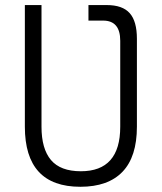

<svg xmlns="http://www.w3.org/2000/svg" viewBox="-20 -713 626 743"><path d="M322.3 -693.4H393.1Q454.1 -693.4 481.9 -662.1Q509.8 -630.9 509.8 -563V-222.7Q509.8 -106.4 454.1 -48.3Q398.4 9.8 291 9.8Q76.2 9.8 76.2 -222.7V-693.4H140.6V-222.7Q140.6 -137.2 177.2 -93.8Q213.9 -50.3 293 -50.3Q445.3 -50.3 445.3 -222.7V-555.2Q445.3 -633.3 378.9 -633.3H322.3Z"/></svg>

Font: CaskaydiaMono NF Light
Style: Regular
Weight: 300
Designer: Aaron Bell
Foundry: Saja Typeworks
Version: Version 2111.001; ttfautohint (v1.8.4);Nerd Fonts 3.1.1